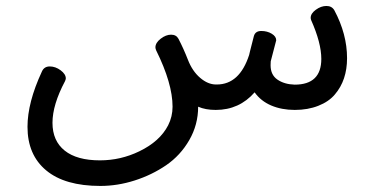

<svg xmlns="http://www.w3.org/2000/svg" viewBox="-20 -363 1236 634"><path d="M70.8 55.7Q70.8 -24.4 118.2 -126.5Q125.5 -143.6 144.3 -143.6Q163.1 -143.6 180.2 -130.9Q197.3 -118.2 197.3 -104Q197.3 -101.1 194.8 -95.2Q153.3 -17.1 153.3 42.5Q153.3 102.1 193.6 134.3Q233.9 166.5 310.1 166.5Q378.4 166.5 439.9 136.7Q507.8 104 535.2 50.8Q549.8 22 549.8 -10.7Q549.8 -87.4 495.6 -196.8Q493.2 -202.6 493.2 -206.5Q493.2 -221.7 510.5 -235.1Q527.8 -248.5 544.9 -248.5Q562 -248.5 569.3 -234.9Q585.9 -203.1 600.6 -165.5Q615.2 -127.9 640.9 -106Q666.5 -84 693.4 -84H695.8Q771 -84 802.7 -181.6Q803.2 -185.5 805.2 -192.4Q805.2 -192.9 818.4 -244.1Q823.2 -260.7 842.8 -260.7Q862.3 -260.7 877.2 -251.7Q892.1 -242.7 892.1 -230L874 -160.6Q873.5 -158.2 873.5 -147.5Q873.5 -115.7 896.2 -100.1Q918.9 -84.5 953.1 -83.5Q1041 -83.5 1041 -168.5Q1041 -221.2 1007.3 -296.9Q1005.9 -300.8 1005.9 -304.2Q1005.9 -318.4 1022.9 -330.8Q1040 -343.3 1057.9 -343.3Q1075.7 -343.3 1084 -329.1Q1126 -250.5 1126 -170.9Q1126 -98.1 1085.9 -51.3Q1065.9 -27.3 1031.2 -13.7Q996.6 0 953.4 0Q910.2 0 875.7 -14.6Q841.3 -29.3 820.8 -58.1Q770 0 692.4 0Q658.2 0 634.3 -10.7Q634.3 48.8 605 99.6Q575.7 150.4 528.6 182.6Q481.4 214.8 424.8 232.9Q368.2 251 311.5 251Q194.3 251 132.6 199.7Q70.8 148.4 70.8 55.7Z"/></svg>

Font: Behdad
Style: Regular
Weight: 400
Designer: Mohammad Saleh Souzanchi
Foundry: http://font-store.ir
Version: Version:1.0.1;RFB:1.2.5;Building:2018-09-04 19:53:52.209180